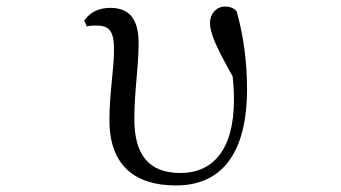

<svg xmlns="http://www.w3.org/2000/svg" viewBox="-20 -551 1040 586"><path d="M517 15C650 15 734 -74 734 -280C734 -369 721 -451 702 -517C694 -526 682 -531 667 -531C641 -531 621 -510 621 -481C621 -450 638 -411 690 -318C693 -292 694 -269 694 -246C694 -92 628 -23 531 -23C433 -23 390 -80 390 -188C390 -275 403 -342 403 -420C403 -487 379 -527 317 -527C281 -527 254 -513 237 -488L245 -470C253 -473 263 -473 274 -473C315 -473 328 -455 328 -398C328 -341 314 -267 314 -184C314 -45 393 15 517 15Z"/></svg>

Font: Harano Aji Mincho TW
Style: Regular
Weight: 400
Foundry: Masamichi Hosoda
Version: HaranoAjiMinchoTW-Regular version 20230610;ttx 4.39.4